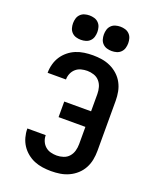

<svg xmlns="http://www.w3.org/2000/svg" viewBox="-174 -1063 948 1170"><g transform="rotate(20 300.0 -478.0)"><path d="M303 8Q275 8 247 4Q219 0 193.5 -10.5Q168 -21 146 -39Q124 -57 109 -80Q94 -103 86.5 -130.5Q79 -158 79 -185Q79 -186 79 -186Q79 -186 79 -187H198Q198 -186 198 -186Q198 -186 198 -186Q198 -166 206 -147.5Q214 -129 229 -116Q244 -103 263.5 -98Q283 -93 303 -93Q324 -93 345.5 -100Q367 -107 381.5 -123.5Q396 -140 402 -161.5Q408 -183 408 -205V-317H234V-418H408V-530Q408 -552 402 -573.5Q396 -595 381.5 -611.5Q367 -628 345.5 -635Q324 -642 303 -642Q283 -642 263.5 -637Q244 -632 229 -619Q214 -606 206 -587.5Q198 -569 198 -549Q198 -549 198 -549Q198 -549 198 -548H79Q79 -549 79 -549Q79 -549 79 -550Q79 -577 86.5 -604.5Q94 -632 109 -655Q124 -678 146 -696Q168 -714 193.5 -724.5Q219 -735 247 -739Q275 -743 303 -743Q332 -743 361 -738.5Q390 -734 417 -721.5Q444 -709 466 -689Q488 -669 502 -643Q516 -617 521.5 -588Q527 -559 527 -530V-205Q527 -176 521.5 -147Q516 -118 502 -92Q488 -66 466 -46Q444 -26 417 -13.5Q390 -1 361 3.5Q332 8 303 8ZM400 -806Q384 -806 368.5 -810.5Q353 -815 341.5 -826.5Q330 -838 325.5 -853.5Q321 -869 321 -885Q321 -901 325.5 -916.5Q330 -932 341.5 -943.5Q353 -955 368.5 -959.5Q384 -964 400 -964Q416 -964 431.5 -959.5Q447 -955 458.5 -943.5Q470 -932 474.5 -916.5Q479 -901 479 -885Q479 -869 474.5 -853.5Q470 -838 458.5 -826.5Q447 -815 431.5 -810.5Q416 -806 400 -806ZM200 -806Q184 -806 168.5 -810.5Q153 -815 141.5 -826.5Q130 -838 125.5 -853.5Q121 -869 121 -885Q121 -901 125.5 -916.5Q130 -932 141.5 -943.5Q153 -955 168.5 -959.5Q184 -964 200 -964Q216 -964 231.5 -959.5Q247 -955 258.5 -943.5Q270 -932 274.5 -916.5Q279 -901 279 -885Q279 -869 274.5 -853.5Q270 -838 258.5 -826.5Q247 -815 231.5 -810.5Q216 -806 200 -806Z"/></g></svg>

Font: Iosevka Curly Extended
Style: Bold
Weight: 700
Width: 7
Monospace: yes
Designer: Belleve Invis
Foundry: Belleve Invis
Version: Version 11.1.0; ttfautohint (v1.8.3)